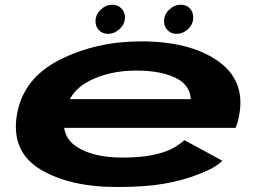

<svg xmlns="http://www.w3.org/2000/svg" viewBox="-20 -762 1072 789"><path d="M462 6.5 483.5 -114.5Q364.5 -114.5 297.5 -157.5Q229.5 -199.5 245 -290Q260 -383 344 -428Q428.5 -472 539.5 -472Q653.5 -472 716.5 -434Q761.5 -404.5 764 -354.5H237L216.5 -236.5H948Q958.5 -260.5 963.5 -292Q988.5 -434 872.5 -513.5Q757 -592 560.5 -592Q374 -592 224 -515.5Q75 -439.5 49.5 -291Q24.5 -140 145 -66.5Q265.5 6.5 462 6.5ZM483.5 -114.5 462 6.5Q576 6.5 653.5 -7Q729 -19.5 798.5 -47Q866.5 -73 893.5 -101.5L738 -186Q713 -164.5 682.5 -148.5Q650 -133.5 602.5 -124Q553 -114.5 483.5 -114.5ZM424.5 -623Q450 -623 471.8 -643Q493.5 -663 493.5 -690.5Q493.5 -713 478.5 -727.8Q463.5 -742.5 442 -742.5Q415 -742.5 393.8 -722.2Q372.5 -702 372.5 -674.5Q372.5 -652.5 386.8 -637.8Q401 -623 424.5 -623ZM705 -623Q732.5 -623 753.2 -643Q774 -663 774 -690.5Q774 -713 760 -727.8Q746 -742.5 722.5 -742.5Q696.5 -742.5 675.2 -722.2Q654 -702 654 -674.5Q654 -652.5 668.8 -637.8Q683.5 -623 705 -623Z"/></svg>

Font: Anybody ExtraExpanded
Style: Bold Italic
Weight: 700
Width: 8
Italic angle: -10°
Version: Version 1.113;gftools[0.9.25]